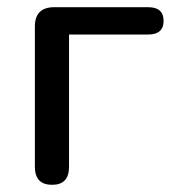

<svg xmlns="http://www.w3.org/2000/svg" viewBox="-20 -507 482 534"><path d="M125 7Q77 7 77 -43V-433Q77 -487 131 -487H392Q435 -487 435 -449Q435 -411 392 -411H172V-43Q172 7 125 7Z"/></svg>

Font: Chiron GoRound TC
Style: Regular
Weight: 400
Designer: Ryoko NISHIZUKA 西塚涼子 (kana, bopomofo & ideographs); Paul D. Hunt (Latin, Greek & Cyrillic); Sandoll Communications 산돌커뮤니
Foundry: Adobe
Version: Version 1.000;hotconv 1.1.1;makeotfexe 2.6.0